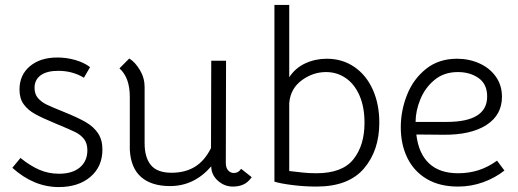

<svg xmlns="http://www.w3.org/2000/svg" viewBox="-20 -746 2100 778"><path d="M30 -66 63 -106Q101 -75 138.5 -58.5Q176 -42 219 -42Q273 -42 303.5 -67.5Q334 -93 334 -137Q334 -165 320.5 -182.5Q307 -200 284.5 -211Q262 -222 204 -246Q151 -268 122 -284Q93 -300 76 -323.5Q59 -347 59 -383Q59 -442 101 -477.5Q143 -513 213 -513Q249 -513 284.5 -503Q320 -493 345 -474L320 -431Q274 -459 216 -459Q170 -459 145 -441Q120 -423 120 -390Q120 -365 133.5 -349Q147 -333 168.5 -322.5Q190 -312 240 -292Q297 -269 328.5 -250.5Q360 -232 377.5 -205.5Q395 -179 395 -140Q395 -71 346.5 -29.5Q298 12 218 12Q117 12 30 -66Z M1000 -28Q985 -7 966.5 1.5Q948 10 924 10Q889 10 862.5 -14Q836 -38 836 -72Q767 8 669 8Q594 8 552 -28.5Q510 -65 506 -139V-353Q506 -432 464 -469L504 -509Q528 -494 547 -462Q566 -430 566 -393V-165Q566 -108 591.5 -77Q617 -46 675 -46Q730 -46 769.5 -70Q809 -94 835 -146L836 -500H896L895 -86Q895 -66 904.5 -55.5Q914 -45 928 -45Q946 -45 957 -62Z M1166 4Q1117 -2 1092 -10V-726H1152V-433Q1177 -471 1217.5 -489.5Q1258 -508 1304 -508Q1367 -508 1415.5 -475Q1464 -442 1490.5 -383Q1517 -324 1517 -249Q1517 -136 1454.5 -63Q1392 10 1263 10Q1213 10 1166 4ZM1457 -248Q1457 -313 1436.5 -359.5Q1416 -406 1380.5 -430Q1345 -454 1301 -454Q1250 -454 1206 -423Q1157 -389 1152 -328V-53L1205 -47Q1231 -44 1262 -44Q1367 -44 1412 -100.5Q1457 -157 1457 -248Z M1604 -230Q1604 -298 1629.5 -362Q1655 -426 1706.5 -467Q1758 -508 1832 -508Q1881 -508 1923 -489Q1965 -470 1989.5 -435Q2014 -400 2014 -354Q2014 -280 1951 -239.5Q1888 -199 1777 -200L1667 -201Q1676 -124 1718.5 -84Q1761 -44 1836 -44Q1881 -44 1919.5 -56.5Q1958 -69 1994 -95L2024 -55Q1986 -25 1937.5 -7.5Q1889 10 1836 10Q1761 10 1709 -21Q1657 -52 1630.5 -106.5Q1604 -161 1604 -230ZM1954 -355Q1954 -405 1919.5 -429.5Q1885 -454 1835 -454Q1779 -454 1740.5 -422Q1702 -390 1683 -343Q1664 -296 1664 -252H1790Q1954 -252 1954 -355Z"/></svg>

Font: Bellota
Style: Regular
Weight: 400
Designer: Kemie Guaida
Foundry: Kemie Guaida
Version: Version 4.001